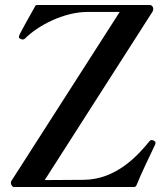

<svg xmlns="http://www.w3.org/2000/svg" viewBox="-20 -753 665 773"><path d="M36 0H519C523 0 527 -2 529 -6C551 -60 580 -119 605 -172C606 -174 606 -176 606 -178C606 -181 604 -184 599 -187C595 -189 593 -189 590 -189C587 -189 585 -188 583 -186C537 -129 449 -30 317 -29L160 -28L594 -706C596 -710 597 -713 597 -717C597 -718 597 -721 596 -723C593 -730 588 -733 583 -733H130C126 -733 123 -731 121 -727C108 -704 60 -619 57 -609C56 -606 56 -605 56 -604C56 -600 59 -598 64 -596C68 -594 69 -594 71 -594C75 -594 78 -595 81 -598C131 -649 236 -705 333 -705H462L30 -31C28 -28 26 -26 25 -23C24 -21 24 -19 24 -16C24 -14 24 -12 25 -10C29 -3 32 0 36 0Z"/></svg>

Font: Shippori Mincho OTF SemiBold
Style: Regular
Weight: 600
Designer: FONTDASU
Foundry: FONTDASU / Google Inc. / but / Adobe
Version: Version 3.300;hotconv 1.0.109;makeotfexe 2.5.65596